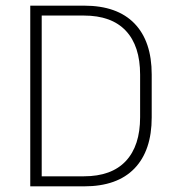

<svg xmlns="http://www.w3.org/2000/svg" viewBox="-20 -659 616 679"><path d="M277.5 0H112.5V-35.5H276.5Q374.5 -35.5 425 -89.5Q475.5 -143.5 475.5 -244.5V-395Q475.5 -496.5 425 -550.2Q374.5 -604 276.5 -604H111.5V-639H277.5Q394.5 -639 455.5 -576Q516.5 -513 516.5 -395.5V-244Q516.5 -126.5 455.5 -63.2Q394.5 0 277.5 0ZM127.5 0H87V-639H127.5Z"/></svg>

Font: Anek Devanagari ExtraLight
Style: Regular
Weight: 250
Designer: Kailash Malviya (Devanagari) & Yesha Goshar (Latin)
Foundry: Ek Type
Version: Version 1.003